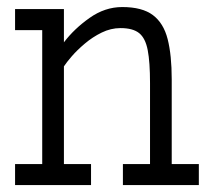

<svg xmlns="http://www.w3.org/2000/svg" viewBox="-20 -533 608 553"><path d="M23.4 0V-60.5H101.6V-446.3H23.4V-506.8H164.1V-411.1Q193.8 -450.2 238 -481.4Q282.2 -512.7 332 -512.7Q389.6 -512.7 420.4 -489.5Q451.2 -466.3 462.9 -420.2Q474.6 -374 474.6 -304.7V-60.5H552.7V0H334V-60.5H412.1V-293.9Q412.1 -354 405.5 -388.4Q398.9 -422.9 380.9 -437.5Q362.8 -452.1 327.1 -452.1Q299.3 -452.1 272.9 -439.2Q246.6 -426.3 224.4 -407.5Q202.1 -388.7 186.5 -370.6Q170.9 -352.5 164.1 -341.8V-60.5H242.2V0Z"/></svg>

Font: Kay Pho Du
Style: Regular
Weight: 400
Designer: Victor Gaultney, Khu Oo Reh
Foundry: SIL International
Version: Version 3.000